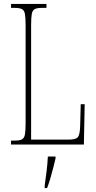

<svg xmlns="http://www.w3.org/2000/svg" viewBox="-20 -734 488 975"><path d="M36 0V-20H54Q79 -20 91 -26Q103 -32 106.5 -51Q110 -70 110 -108V-606Q110 -645 106.5 -663.5Q103 -682 91 -688Q79 -694 54 -694H36V-714H216V-694H194Q169 -694 157 -688Q145 -682 141.5 -663.5Q138 -645 138 -606V-25H328Q367 -25 376.5 -39Q386 -53 387 -94L390 -205H410L406 0ZM207 208Q212 171 216.5 136Q221 101 223 61H262V71Q257 92 250 119.5Q243 147 235 174Q227 201 219 221H207Z"/></svg>

Font: Noto Serif Thai ExtraCondensed Thin
Style: Regular
Weight: 100
Width: 2
Designer: Monotype Design Team
Foundry: Monotype Imaging Inc.
Version: Version 2.001; ttfautohint (v1.8.4.7-5d5b)